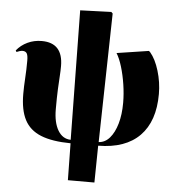

<svg xmlns="http://www.w3.org/2000/svg" viewBox="-61 -779 962 1053"><g transform="rotate(5 420.0 -253.0)"><path d="M352 217 349 14Q247 13 185 -12Q123 -37 95 -91Q67 -145 67 -233Q67 -274 70 -321Q73 -368 73 -417Q73 -446 66 -457Q59 -468 42 -468Q36 -468 26 -465Q16 -462 10 -459L5 -467Q29 -497 65 -514Q101 -531 143 -531Q260 -531 260 -403Q260 -377 258 -348Q256 -319 254 -276Q252 -233 252 -165Q252 -92 277.5 -49Q303 -6 348 -5L338 -717L509 -723L517 -715L502 -6Q537 -8 562.5 -37.5Q588 -67 602.5 -117Q617 -167 617 -232Q617 -281 609 -333Q601 -385 587.5 -429.5Q574 -474 557 -501L733 -528L740 -522Q770 -487 789 -424.5Q808 -362 808 -297Q808 -147 729.5 -67Q651 13 501 14L498 217Z"/></g></svg>

Font: Literata 72pt ExtraBold
Style: Regular
Weight: 800
Designer: Latin by Veronika Burian and Jose Scaglione. Greek by Irene Vlachou. Cyrillic by Vera Evstafieva.
Foundry: TypeTogether
Version: Version 3.002